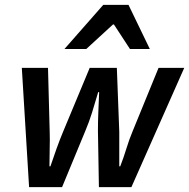

<svg xmlns="http://www.w3.org/2000/svg" viewBox="-20 -772 780 792"><path d="M100 0 70 -492H178L185 -228Q186 -197 185 -159.5Q184 -122 184 -86H188Q200 -122 213.5 -159.5Q227 -197 240 -228L350 -492H462L472 -228V-86H476Q490 -122 501.5 -159.5Q513 -197 526 -228L634 -492H740L522 0H388L384 -232Q384 -270 385.5 -307Q387 -344 389 -392H385Q371 -344 359.5 -307Q348 -270 332 -232L236 0ZM246 -570 406 -752H510L598 -570H516L450 -671H446L336 -570Z"/></svg>

Font: Source Sans 3 Semibold
Style: Italic
Weight: 600
Italic angle: -11°
Designer: Paul D. Hunt
Foundry: Adobe
Version: Version 3.052;hotconv 1.1.0;makeotfexe 2.6.0